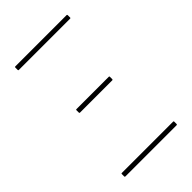

<svg xmlns="http://www.w3.org/2000/svg" viewBox="-200 -731 808 808"><g transform="rotate(-45 203.5 -327.5)"><path d="M51 -634Q48 -634 48 -637V-651Q48 -655 51 -655H357Q360 -655 360 -651V-637Q360 -634 357 -634ZM51 0Q48 0 48 -4V-18Q48 -21 51 -21H357Q360 -21 360 -18V-4Q360 0 357 0ZM106 -325Q103 -325 103 -329V-343Q103 -346 106 -346H299Q302 -346 302 -343V-329Q302 -325 299 -325Z"/></g></svg>

Font: Sofia Sans Condensed Thin
Style: Regular
Weight: 250
Version: Version 4.100